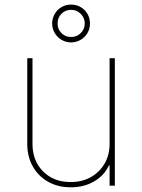

<svg xmlns="http://www.w3.org/2000/svg" viewBox="-20 -795 608 822"><path d="M449.2 -178.7V-545.9H471.7V0H449.2V-86.9H446.3Q426.8 -43.9 382.8 -18.3Q338.9 7.3 282.2 6.8Q228 6.8 186 -16.8Q144 -40.5 120.4 -82.5Q96.7 -124.5 96.7 -178.7V-545.9H119.1V-178.7Q119.1 -106.4 164.6 -61Q210 -15.6 282.2 -15.6Q331.1 -15.6 368.7 -36.6Q406.2 -57.6 427.7 -94.5Q449.2 -131.3 449.2 -178.7ZM284.2 -613.3Q261.7 -613.8 243.4 -624.5Q225.1 -635.3 214.4 -653.6Q203.6 -671.9 203.1 -694.3Q203.6 -717.3 214.4 -735.6Q225.1 -753.9 243.4 -764.6Q261.7 -775.4 284.2 -775.4Q307.1 -775.4 325.4 -764.6Q343.8 -753.9 354.5 -735.6Q365.2 -717.3 365.2 -694.3Q365.2 -671.9 354.5 -653.6Q343.8 -635.3 325.4 -624.5Q307.1 -613.8 284.2 -613.3ZM284.2 -636.7Q308.6 -636.2 325.7 -653.3Q342.8 -670.4 342.8 -694.3Q342.8 -718.8 325.7 -735.8Q308.6 -752.9 284.2 -752.9Q259.8 -752.9 242.9 -735.8Q226.1 -718.8 226.6 -694.3Q226.1 -670.4 243.2 -653.3Q260.3 -636.2 284.2 -636.7Z"/></svg>

Font: Inter Tight Thin
Style: Regular
Weight: 250
Designer: Rasmus Andersson
Foundry: rsms
Version: Version 3.004